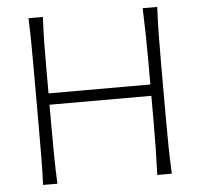

<svg xmlns="http://www.w3.org/2000/svg" viewBox="-52 -786 875 840"><g transform="rotate(-5 385.5 -366.0)"><path d="M103.5 0Q106 -62 106.4 -119.1Q106.9 -176.3 106.9 -243.7V-488.3Q106.9 -556.2 106.4 -613.3Q106 -670.4 103.5 -732.4H166.5Q163.6 -670.4 162.8 -613.3Q162.1 -556.2 162.1 -488.3V-397H609.4V-488.3Q609.4 -556.2 608.4 -613.3Q607.4 -670.4 605 -732.4H668.9Q666 -670.4 665 -613.3Q664.1 -556.2 664.1 -488.3V-243.7Q664.1 -176.3 665 -119.1Q666 -62 668.9 0H605Q607.4 -62 608.4 -119.1Q609.4 -176.3 609.4 -243.7V-347.2H162.1V-243.7Q162.1 -176.3 162.8 -119.1Q163.6 -62 166.5 0Z"/></g></svg>

Font: Pinar-DS2-FD Light
Style: Regular
Weight: 300
Designer: Amin Abedi
Version: Version 2.000